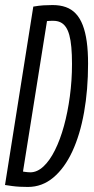

<svg xmlns="http://www.w3.org/2000/svg" viewBox="-28 -730 372 760"><path d="M82.5 10Q65.9 10 50.5 9.2Q35.2 8.4 21 6.5Q6.8 4.5 -8.2 2.3L103.8 -703.9Q126.2 -707.8 143.7 -708.9Q161.3 -710 180.1 -710Q209.8 -710 232.7 -701.8Q255.6 -693.6 272.2 -675.9Q288.8 -658.2 299.5 -630.5Q310.2 -602.9 315.4 -565Q320.6 -527.2 320.6 -477.6Q320.6 -374.4 304.8 -285.6Q289 -196.8 258.3 -130.6Q227.5 -64.4 183.1 -27.2Q138.7 10 82.5 10ZM92 -47.9Q119.1 -47.9 144.1 -71.1Q169 -94.3 189.6 -135.7Q210.3 -177.2 225.2 -231.5Q240.1 -285.8 248.5 -348.5Q257 -411.3 257 -476.9Q257 -514.6 254.4 -542.8Q251.9 -571.1 246.5 -590.8Q241.2 -610.5 232.5 -623.1Q223.8 -635.7 211.5 -641.7Q199.2 -647.6 183.2 -647.6Q179.4 -647.6 175.7 -647.6Q171.9 -647.6 167.8 -647.3Q163.8 -647 158 -646.6L63 -50.9Q68.2 -49.9 72.9 -49.4Q77.7 -48.9 82.4 -48.4Q87.2 -47.9 92 -47.9Z"/></svg>

Font: Georama ExtraCondensed Thin
Style: Italic
Weight: 100
Width: 2
Italic angle: -9°
Designer: Jean-Baptiste Levee
Foundry: Production Type
Version: Version 1.001